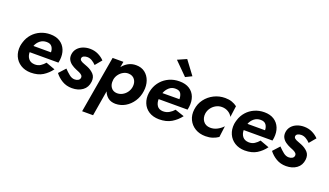

<svg xmlns="http://www.w3.org/2000/svg" viewBox="-82 -1336 3698 2157"><g transform="rotate(20 1766.5 -257.5)"><path d="M174 -202H518L524 -236Q532 -304 510.5 -357Q489 -410 442 -440Q395 -470 326 -470Q263 -470 209 -446Q155 -422 117 -379Q79 -336 62 -280Q58 -268 55 -255.5Q52 -243 50 -230Q42 -163 66 -109Q90 -55 140.5 -23Q191 9 261 10Q348 10 405 -25.5Q462 -61 502 -116L393 -156Q371 -129 341.5 -110Q312 -91 272 -92Q223 -94 198.5 -125Q174 -156 174 -202ZM190 -282Q205 -322 237.5 -348.5Q270 -375 316 -375Q361 -375 380.5 -347.5Q400 -320 400 -282Z M625 -170 553 -91Q588 -45 639.5 -14.5Q691 16 757 16Q832 16 883 -21Q934 -58 942 -128Q948 -185 916 -218.5Q884 -252 837 -271Q817 -280 793 -288Q769 -296 753.5 -308Q738 -320 741 -338Q744 -355 762 -363.5Q780 -372 802 -372Q832 -372 859 -356Q886 -340 909 -316L974 -394Q943 -427 898.5 -448.5Q854 -470 800 -470Q756 -470 717.5 -455Q679 -440 654 -411.5Q629 -383 623 -343Q618 -304 632.5 -276.5Q647 -249 673.5 -230Q700 -211 731 -198Q751 -190 771.5 -181Q792 -172 805 -159Q818 -146 815 -127Q812 -108 794.5 -97.5Q777 -87 754 -87Q720 -86 687.5 -112Q655 -138 625 -170Z M1395 -230Q1389 -194 1368 -165Q1347 -136 1316 -119.5Q1285 -103 1250 -104Q1204 -106 1179.5 -141Q1155 -176 1162 -227L1163 -238Q1170 -272 1191 -299Q1212 -326 1241 -341.5Q1270 -357 1300 -356Q1351 -355 1377 -319Q1403 -283 1395 -230ZM1529 -230Q1538 -297 1518.5 -352.5Q1499 -408 1456 -441Q1413 -474 1350 -474Q1299 -474 1258.5 -452Q1218 -430 1189 -392L1201 -460H1072L955 220H1086L1137 -84Q1153 -41 1187 -14Q1221 13 1276 14Q1339 14 1393 -17.5Q1447 -49 1483.5 -104.5Q1520 -160 1529 -230Z M1758 -688 1910 -536 1985 -573 1864 -735ZM1716 -202H2062L2068 -236Q2077 -304 2057 -356.5Q2037 -409 1990 -439.5Q1943 -470 1870 -470Q1804 -470 1749.5 -445.5Q1695 -421 1656.5 -378Q1618 -335 1600 -279Q1596 -267 1593.5 -255Q1591 -243 1589 -230Q1580 -164 1602 -109.5Q1624 -55 1673.5 -23Q1723 9 1796 10Q1883 10 1943 -25.5Q2003 -61 2046 -118L1936 -155Q1913 -128 1880 -108.5Q1847 -89 1805 -90Q1758 -92 1736.5 -123.5Q1715 -155 1716 -202ZM1733 -280Q1748 -322 1780.5 -350.5Q1813 -379 1859 -377Q1904 -376 1920 -348.5Q1936 -321 1936 -281Z M2264 -230Q2270 -267 2291.5 -296.5Q2313 -326 2345.5 -344Q2378 -362 2416 -362Q2457 -362 2490.5 -342.5Q2524 -323 2542 -290L2560 -424Q2533 -445 2497.5 -457.5Q2462 -470 2417 -470Q2345 -470 2283.5 -439Q2222 -408 2181.5 -354Q2141 -300 2132 -230Q2123 -162 2149 -107.5Q2175 -53 2227.5 -21.5Q2280 10 2351 10Q2398 10 2435.5 -2.5Q2473 -15 2503 -36L2520 -170Q2493 -140 2453 -118.5Q2413 -97 2368 -98Q2313 -100 2285 -138Q2257 -176 2264 -230Z M2733 -202H3077L3083 -236Q3091 -304 3069.5 -357Q3048 -410 3001 -440Q2954 -470 2885 -470Q2822 -470 2768 -446Q2714 -422 2676 -379Q2638 -336 2621 -280Q2617 -268 2614 -255.5Q2611 -243 2609 -230Q2601 -163 2625 -109Q2649 -55 2699.5 -23Q2750 9 2820 10Q2907 10 2964 -25.5Q3021 -61 3061 -116L2952 -156Q2930 -129 2900.5 -110Q2871 -91 2831 -92Q2782 -94 2757.5 -125Q2733 -156 2733 -202ZM2749 -282Q2764 -322 2796.5 -348.5Q2829 -375 2875 -375Q2920 -375 2939.5 -347.5Q2959 -320 2959 -282Z M3184 -170 3112 -91Q3147 -45 3198.5 -14.5Q3250 16 3316 16Q3391 16 3442 -21Q3493 -58 3501 -128Q3507 -185 3475 -218.5Q3443 -252 3396 -271Q3376 -280 3352 -288Q3328 -296 3312.5 -308Q3297 -320 3300 -338Q3303 -355 3321 -363.5Q3339 -372 3361 -372Q3391 -372 3418 -356Q3445 -340 3468 -316L3533 -394Q3502 -427 3457.5 -448.5Q3413 -470 3359 -470Q3315 -470 3276.5 -455Q3238 -440 3213 -411.5Q3188 -383 3182 -343Q3177 -304 3191.5 -276.5Q3206 -249 3232.5 -230Q3259 -211 3290 -198Q3310 -190 3330.5 -181Q3351 -172 3364 -159Q3377 -146 3374 -127Q3371 -108 3353.5 -97.5Q3336 -87 3313 -87Q3279 -86 3246.5 -112Q3214 -138 3184 -170Z"/></g></svg>

Font: Jost* 600 Semi Italic
Style: Italic
Weight: 600
Italic angle: -10°
Version: Version 3.200; ttfautohint (v0.97) -l 8 -r 50 -G 200 -x 14 -